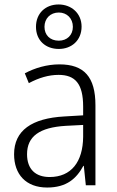

<svg xmlns="http://www.w3.org/2000/svg" viewBox="-20 -829 523 859"><path d="M243 -610C301 -610 345 -649 345 -710C345 -769 300 -809 242 -809C184 -809 141 -770 141 -709C141 -648 184 -610 243 -610ZM243 -647C203 -647 179 -673 179 -709C179 -746 205 -773 243 -773C279 -773 306 -747 306 -709C306 -672 280 -647 243 -647ZM246 -541C190 -541 136 -525 91 -501L109 -457C154 -481 198 -494 242 -494C316 -494 352 -455 352 -352V-313L268 -308C122 -300 43 -245 43 -139C43 -49 96 10 191 10C278 10 322 -30 353 -87H355L364 0H407V-358C407 -485 356 -541 246 -541ZM274 -266 352 -270V-217C351 -105 299 -37 202 -37C139 -37 101 -72 101 -139C101 -219 157 -259 274 -266Z"/></svg>

Font: Noto Sans Telugu SemiCondensed Light
Style: Regular
Weight: 300
Width: 4
Designer: Jelle Bosma - Monotype Design Team
Foundry: Monotype Imaging Inc.
Version: Version 2.005